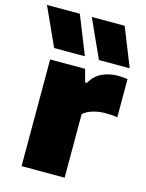

<svg xmlns="http://www.w3.org/2000/svg" viewBox="-153 -882 729 956"><g transform="rotate(15 212.0 -404.0)"><path d="M53.5 0V-550H234L251 -484.5H260.5Q282.5 -523.5 319 -541.2Q355.5 -559 403 -559Q416 -559 428.8 -557.8Q441.5 -556.5 451 -555V-358Q436.5 -361 419.8 -362Q403 -363 389.5 -363Q367.5 -363 345.8 -359Q324 -355 305.5 -346.8Q287 -338.5 275.5 -327V0ZM289 -610 199 -808H368.5L447.5 -610ZM58 -610 -32 -808H137.5L216.5 -610Z"/></g></svg>

Font: Encode Sans SemiExpanded Black
Style: Regular
Weight: 900
Width: 6
Designer: Multiple Designers
Foundry: Impallari Type
Version: Version 3.002